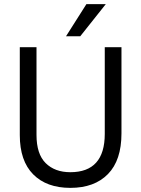

<svg xmlns="http://www.w3.org/2000/svg" viewBox="-20 -903 685 931"><path d="M569 -256Q569 -126 503.5 -59Q438 8 321 8Q206 8 141 -57.5Q76 -123 76 -248V-674H157V-249Q157 -156 201.5 -112Q246 -68 321 -68Q488 -68 488 -254V-674H569ZM369 -727H300L399 -883H493Z"/></svg>

Font: Hind Siliguri
Style: Regular
Weight: 400
Designer: Jyotish Sonowal
Foundry: Indian Type Foundry
Version: Version 1.001;PS 1.0;hotconv 1.0.86;makeotf.lib2.5.63406; tt